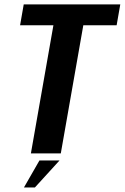

<svg xmlns="http://www.w3.org/2000/svg" viewBox="-20 -695 565 870"><path d="M120 0 222 -580.5H71L87.5 -675H525L508.5 -580.5H357.5L255.5 0ZM88.5 154.5 158.8 32H249.8L138.1 154.5Z"/></svg>

Font: Anybody SemiBold
Style: Italic
Weight: 600
Italic angle: -10°
Designer: Tyler Finck
Foundry: Etcetera Type Company
Version: Version 1.010; ttfautohint (v1.8.3) -l 8 -r 50 -G 200 -x 14 